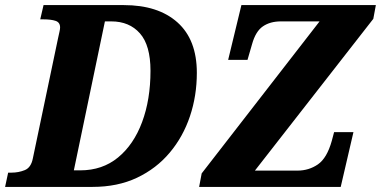

<svg xmlns="http://www.w3.org/2000/svg" viewBox="-43 -734 1496 754"><path d="M-23 0 -11 -56H2Q30 -56 54.5 -66Q79 -76 86 -112L185 -584Q188 -598 190.5 -609Q193 -620 193 -626Q193 -646 175.5 -652Q158 -658 127 -658H115L128 -714H443Q578 -714 654 -646Q730 -578 730 -448Q730 -358 703 -277.5Q676 -197 623.5 -134.5Q571 -72 495 -36Q419 0 320 0ZM272 -65Q359 -65 420.5 -115.5Q482 -166 515 -254.5Q548 -343 548 -456Q548 -556 506.5 -603Q465 -650 394 -650H369L247 -65ZM739 0 749 -53 1212 -650H1060Q1018 -650 989.5 -630.5Q961 -611 947 -561L929 -499H853L905 -714H1433L1423 -660L958 -64H1125Q1170 -64 1205.5 -88.5Q1241 -113 1260 -181L1269 -215H1345L1295 0Z"/></svg>

Font: Noto Serif SemiCondensed ExtraBold
Style: Italic
Weight: 800
Width: 4
Italic angle: -12°
Designer: Monotype Design Team
Foundry: Monotype Imaging Inc.
Version: Version 2.014; ttfautohint (v1.8.4.7-5d5b)